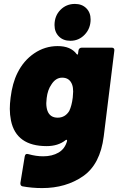

<svg xmlns="http://www.w3.org/2000/svg" viewBox="-20 -763 603 979"><path d="M397 -520H550Q557 -520 560.5 -516Q564 -512 563 -505L509 -68Q491 75 403.5 135.5Q316 196 195 196Q142 196 94 187Q83 184 84 170L106 35Q109 18 125 23Q164 34 200 34Q246 34 278.5 15Q311 -4 322 -44V-46Q322 -49 319.5 -50Q317 -51 314 -48Q276 -18 218 -18Q63 -18 36 -148Q30 -178 30 -208Q30 -233 34 -265Q43 -339 69 -391Q100 -454 154.5 -491Q209 -528 274 -528Q341 -528 371 -487Q374 -484 376 -485Q378 -486 378 -490L380 -505Q381 -512 385.5 -516Q390 -520 397 -520ZM351 -266Q353 -288 353 -296Q353 -317 348 -331Q335 -367 297 -367Q264 -367 242 -332Q223 -305 218 -263Q216 -245 216 -237Q216 -215 222 -198Q235 -163 274 -163Q312 -163 333 -197Q346 -224 351 -266ZM258 -635Q258 -682 288 -712.5Q318 -743 362 -743Q398 -743 420 -721Q442 -699 442 -664Q442 -618 412 -586.5Q382 -555 339 -555Q302 -555 280 -577.5Q258 -600 258 -635Z"/></svg>

Font: Barlow Black
Style: Italic
Weight: 900
Italic angle: -7°
Designer: Jeremy Tribby
Foundry: Tribby Type
Version: Version 1.408